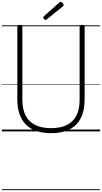

<svg xmlns="http://www.w3.org/2000/svg" viewBox="-20 -1416 1099 2069"><path d="M531 19Q442 19 374 -4Q306 -27 260 -72.5Q214 -118 190.5 -186Q167 -254 167 -342V-1129Q167 -1139 173 -1143.5Q179 -1148 193 -1148Q208 -1148 214.5 -1143.5Q221 -1139 221 -1129V-340Q221 -239 256 -171Q291 -103 360 -69Q429 -35 531 -35Q632 -35 700.5 -69Q769 -103 803.5 -171Q838 -239 838 -340V-1129Q838 -1139 844.5 -1143.5Q851 -1148 864 -1148Q892 -1148 892 -1129V-342Q892 -224 851 -143.5Q810 -63 729.5 -22Q649 19 531 19ZM471 -1201Q463 -1201 454.5 -1210Q446 -1219 446 -1226Q446 -1228 446.5 -1231.5Q447 -1235 451 -1239L617 -1387Q622 -1391 625 -1393.5Q628 -1396 633 -1396Q639 -1396 647 -1390.5Q655 -1385 660 -1377.5Q665 -1370 665 -1363Q665 -1358 664 -1355Q663 -1352 658 -1348L485 -1208Q480 -1205 477 -1203Q474 -1201 471 -1201ZM0 623H1059V633H0ZM0 -20H1059V0H0ZM0 -505H1059V-500H0ZM0 -1143H1059V-1133H0Z"/></svg>

Font: Playwrite CL Guides
Style: Regular
Weight: 400
Designer: Veronika Burian, José Scaglione
Foundry: TypeTogether
Version: Version 1.003